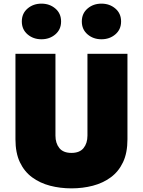

<svg xmlns="http://www.w3.org/2000/svg" viewBox="-20 -996 786 1056"><path d="M65 -700V-230Q65 -155 89.5 -103.5Q114 -52 157 -20.5Q200 11 255.5 25.5Q311 40 373 40Q435 40 490.5 25.5Q546 11 589 -20.5Q632 -52 656.5 -103.5Q681 -155 681 -230V-700H461V-250Q461 -208 439.5 -181.5Q418 -155 373 -155Q328 -155 306.5 -181.5Q285 -208 285 -250V-700ZM430 -878Q430 -834 461.5 -807Q493 -780 538 -780Q583 -780 614.5 -807Q646 -834 646 -878Q646 -922 614.5 -949Q583 -976 538 -976Q493 -976 461.5 -949Q430 -922 430 -878ZM100 -878Q100 -834 131.5 -807Q163 -780 208 -780Q253 -780 284.5 -807Q316 -834 316 -878Q316 -922 284.5 -949Q253 -976 208 -976Q163 -976 131.5 -949Q100 -922 100 -878Z"/></svg>

Font: Jost Black
Style: Regular
Weight: 900
Version: Version 3.710